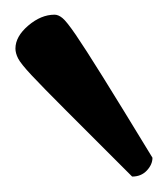

<svg xmlns="http://www.w3.org/2000/svg" viewBox="-4 -732 222 255"><g transform="rotate(-90 107.5 -605.0)"><path d="M25 -514Q16 -514 8 -521.5Q0 -529 0 -541Q56 -597 87.5 -628.5Q119 -660 134.5 -674.5Q150 -689 157 -692.5Q164 -696 170 -696Q186 -696 200.5 -679Q215 -662 215 -644Q215 -639 210.5 -633.5Q206 -628 188.5 -616Q171 -604 132.5 -580Q94 -556 25 -514Z"/></g></svg>

Font: Petrona Medium
Style: Regular
Weight: 500
Designer: Ringo R. Seeber
Foundry: Ringo R. Seeber
Version: Version 2.001; ttfautohint (v1.8.3)